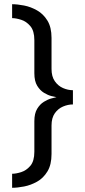

<svg xmlns="http://www.w3.org/2000/svg" viewBox="-20 -725 404 911"><path d="M37.5 166V99.5Q55.5 99.5 80.2 91.8Q105 84 124 61.8Q143 39.5 143 -5V-150Q143 -187 156.5 -209Q170 -231 188.5 -242.2Q207 -253.5 224 -258Q241 -262.5 248 -264Q240.5 -265 223.8 -269.2Q207 -273.5 188.5 -284.8Q170 -296 156.5 -318Q143 -340 143 -377.5V-534.5Q143 -578.5 124 -601Q105 -623.5 80.2 -631.2Q55.5 -639 37.5 -639V-705Q62.5 -705 94.5 -698.8Q126.5 -692.5 156.2 -675.5Q186 -658.5 205.2 -627Q224.5 -595.5 224.5 -545V-398Q224.5 -362 240 -339.8Q255.5 -317.5 279 -307.2Q302.5 -297 326 -297V-229.5Q302.5 -229.5 279 -219.5Q255.5 -209.5 240 -187.5Q224.5 -165.5 224.5 -129.5V5.5Q224.5 56.5 205.2 88.2Q186 120 156.2 136.8Q126.5 153.5 94.5 159.8Q62.5 166 37.5 166Z"/></svg>

Font: Anybody ExtraExpanded
Style: Regular
Weight: 400
Width: 8
Designer: Tyler Finck
Foundry: Etcetera Type Company
Version: Version 1.010; ttfautohint (v1.8.3) -l 8 -r 50 -G 200 -x 14 